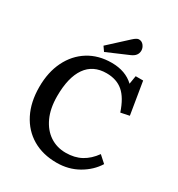

<svg xmlns="http://www.w3.org/2000/svg" viewBox="-216 -1070 1135 1224"><g transform="rotate(30 351.5 -458.0)"><path d="M384 14Q282 14 206.5 -30.5Q131 -75 89.5 -157Q48 -239 48 -350Q48 -459 88.5 -541Q129 -623 202 -668.5Q275 -714 372 -714Q474 -714 536 -655L546 -716H601L640 -479L577 -466Q546 -559 498.5 -599.5Q451 -640 377 -640Q278 -640 227 -567Q176 -494 176 -356Q176 -266 205.5 -202Q235 -138 286 -104Q337 -70 403 -70Q468 -70 516.5 -96.5Q565 -123 602 -175L652 -130Q613 -67 542.5 -26.5Q472 14 384 14ZM294 -749 271 -782 406 -906Q432 -930 447 -930Q469 -930 482.5 -912.5Q496 -895 496 -875Q496 -835 450 -816Z"/></g></svg>

Font: Literata Medium
Style: Regular
Weight: 500
Designer: Latin by Veronika Burian and Jose Scaglione. Greek by Irene Vlachou. Cyrillic by Vera Evstafieva.
Foundry: TypeTogether
Version: Version 3.103; ttfautohint (v1.8.4.7-5d5b);gftools[0.9.29]